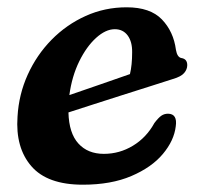

<svg xmlns="http://www.w3.org/2000/svg" viewBox="-20 -494 552 526"><path d="M461.5 -148Q457 -109 426.2 -72.2Q395.5 -35.5 340 -11.8Q284.5 12 207 12Q109.5 12 65.8 -38.8Q22 -89.5 28 -174.5Q31.5 -235.5 56 -289.5Q80.5 -343.5 121.2 -385Q162 -426.5 214.5 -450.2Q267 -474 327 -474Q391.5 -474 423.5 -440.8Q455.5 -407.5 462 -357.5Q465.5 -337 477 -335Q493 -332.5 493 -315.5Q493 -304 484.5 -294Q476 -284 453.5 -277.5Q428.5 -269.5 392.5 -258Q356.5 -246.5 316.2 -233.8Q276 -221 237.2 -208.5Q198.5 -196 167.5 -186Q169 -129 194.8 -100.8Q220.5 -72.5 264.5 -72.5Q307.5 -72.5 344.2 -94.8Q381 -117 403 -157Q414 -171.5 422 -177Q430 -182.5 440.5 -182.5Q466.5 -182 461.5 -148ZM294.5 -414Q269.5 -414 243.2 -390.2Q217 -366.5 197 -325.8Q177 -285 170 -233.5Q209 -247 255 -262.8Q301 -278.5 336 -291Q342 -315.5 342 -350.5Q342.5 -379.5 329.8 -396.8Q317 -414 294.5 -414Z"/></svg>

Font: Fraunces 9pt S050 SemiBold
Style: Italic
Weight: 600
Italic angle: -16°
Version: Version 1.000; ttfautohint (v1.8.3)